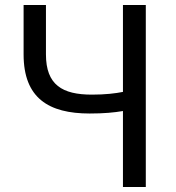

<svg xmlns="http://www.w3.org/2000/svg" viewBox="-20 -753 708 773"><path d="M475 0H567V-733H475V-383C445 -377 404 -372 350 -372C231 -372 165 -411 165 -534V-733H75V-534C75 -358 176 -296 341 -296C399 -296 440 -300 475 -306Z"/></svg>

Font: Noto Sans HK
Style: Regular
Weight: 400
Designer: Ryoko NISHIZUKA 西塚涼子 (kana, bopomofo & ideographs); Paul D. Hunt (Latin, Greek & Cyrillic); Sandoll Communications 산돌커뮤니
Foundry: Adobe
Version: Version 2.004;hotconv 1.0.118;makeotfexe 2.5.65603